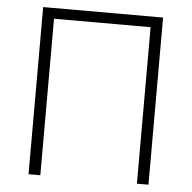

<svg xmlns="http://www.w3.org/2000/svg" viewBox="-51 -765 817 817"><g transform="rotate(5 357.0 -357.0)"><path d="M100.6 0V-713.9H612.8V0H563.5V-668.5H150.9V0Z"/></g></svg>

Font: Open Sans Light
Style: Regular
Weight: 300
Designer: Monotype Design Team
Foundry: Monotype Imaging Inc.
Version: Version 3.000; ttfautohint (v1.8.4)